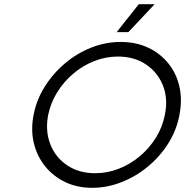

<svg xmlns="http://www.w3.org/2000/svg" viewBox="-20 -892 887 920"><path d="M422 8Q350 8 292.5 -19.5Q235 -47 196 -95.5Q157 -144 142 -207Q127 -270 141 -342Q155 -414 194.5 -477Q234 -540 291.5 -588.5Q349 -637 417.5 -664Q486 -691 558 -691Q631 -691 689 -664Q747 -637 786 -589Q825 -541 839.5 -478Q854 -415 840 -342Q826 -267 785.5 -203.5Q745 -140 687 -92.5Q629 -45 560.5 -18.5Q492 8 422 8ZM436 -62Q495 -62 549.5 -83.5Q604 -105 650 -143.5Q696 -182 727.5 -233Q759 -284 770 -342Q786 -420 760.5 -483Q735 -546 679 -583.5Q623 -621 545 -621Q487 -621 432 -599.5Q377 -578 331.5 -539.5Q286 -501 254.5 -450.5Q223 -400 211 -342Q196 -265 221 -201Q246 -137 302.5 -99.5Q359 -62 436 -62ZM539 -738 645 -872H721L595 -738Z"/></svg>

Font: Teachers
Style: Italic
Weight: 400
Italic angle: -11°
Designer: Alfredo Marco Pradil, Chank Diesel
Version: Version 1.001